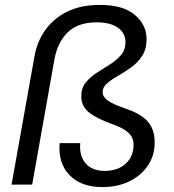

<svg xmlns="http://www.w3.org/2000/svg" viewBox="-20 -752 709 782"><path d="M397 10Q310 10 263 -39Q216 -88 223 -169H307Q302 -118 328.5 -87Q355 -56 407 -56Q459 -56 491.5 -85Q524 -114 524 -163Q524 -191 504 -210.5Q484 -230 438 -246Q372 -270 341.5 -295Q311 -320 311 -360Q311 -393 329 -415.5Q347 -438 374 -455.5Q401 -473 427.5 -489.5Q454 -506 472.5 -527.5Q491 -549 491 -581Q491 -617 460.5 -639Q430 -661 374 -661Q298 -661 256.5 -621Q215 -581 202 -512L111 0H27L120 -520Q130 -581 164 -629Q198 -677 253.5 -704.5Q309 -732 387 -732Q481 -732 529 -691.5Q577 -651 577 -593Q577 -552 559 -524.5Q541 -497 514 -477.5Q487 -458 460.5 -443Q434 -428 416 -412.5Q398 -397 398 -377Q398 -358 418 -343Q438 -328 499 -307Q558 -286 584 -254.5Q610 -223 610 -172Q610 -119 582.5 -78Q555 -37 507 -13.5Q459 10 397 10Z"/></svg>

Font: DeepMind Sans
Style: Italic
Weight: 400
Italic angle: -10°
Designer: Jonny Pinhorn / Modifications: Colophon Foundry
Foundry: Colophon Foundry
Version: Version 1.002; ttfautohint (v1.8.2)